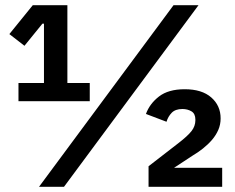

<svg xmlns="http://www.w3.org/2000/svg" viewBox="-20 -718 903 738"><path d="M834 0H551V-79L666 -168Q701 -195 716 -214Q731 -233 731 -256V-258Q731 -281 716 -290Q701 -299 681 -299Q654 -299 640 -284.5Q626 -270 620 -250L541 -280Q555 -319 591 -347Q627 -375 690 -375Q756 -375 792 -343.5Q828 -312 828 -263Q828 -239 819 -218.5Q810 -198 795 -180.5Q780 -163 760.5 -147.5Q741 -132 719 -119L649 -73H834ZM51 -329V-399H149V-627H143L74 -542L16 -587L106 -698H239V-399H325V-329ZM130 0 647 -698H743L226 0Z"/></svg>

Font: IBM Plex Sans Thai SmBld
Style: Regular
Weight: 600
Designer: Mike Abbink, Paul van der Laan, Pieter van Rosmalen, Ben Mitchell, Mark Frömberg
Foundry: Bold Monday
Version: Version 1.2